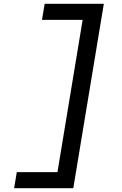

<svg xmlns="http://www.w3.org/2000/svg" viewBox="-20 -843 640 1006"><path d="M54 143 68 59H281L413 -739H200L214 -823H524L364 143Z"/></svg>

Font: Iosevka HT Medium Extended
Style: Italic
Weight: 500
Width: 7
Italic angle: -9°
Monospace: yes
Designer: Belleve Invis
Foundry: Belleve Invis
Version: Version 32.3.0; ttfautohint (v1.8.4)